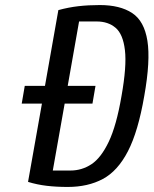

<svg xmlns="http://www.w3.org/2000/svg" viewBox="-20 -730 608 760"><path d="M248 10Q203 10 165 5.5Q127 1 91 -10L146 -320H66L78 -390H158L211 -690Q251 -701 290.5 -705.5Q330 -710 375 -710Q455 -710 503 -678.5Q551 -647 563.5 -568.5Q576 -490 551 -350Q527 -210 486.5 -131.5Q446 -53 387 -21.5Q328 10 248 10ZM189 -55H259Q304 -55 342 -80Q380 -105 410.5 -169Q441 -233 461 -350Q482 -468 474.5 -531.5Q467 -595 437.5 -620Q408 -645 363 -645H293L248 -390H358L346 -320H236Z"/></svg>

Font: Cuprum
Style: Italic
Weight: 400
Italic angle: -10°
Designer: Jovanny Lemonad
Foundry: Jovanny Lemonad
Version: Version 3.000